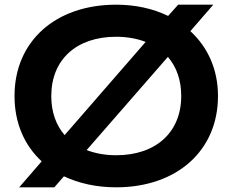

<svg xmlns="http://www.w3.org/2000/svg" viewBox="-20 -785 993 820"><path d="M62 15H212L253 -32C317 -2 392 15 476 15C736 15 911 -142 911 -375C911 -489 867 -584 793 -652L891 -765H741L698 -717C634 -748 559 -765 476 -765C216 -765 42 -608 42 -375C42 -260 84 -164 158 -96ZM199 -375C199 -530 306 -628 476 -628C523 -628 566 -620 602 -606L256 -208C219 -251 199 -307 199 -375ZM476 -122C429 -122 387 -130 350 -144L697 -542C734 -499 754 -443 754 -375C754 -220 646 -122 476 -122Z"/></svg>

Font: Bounded Med
Style: Regular
Weight: 500
Designer: Vlad Churkin
Version: Version 3.0